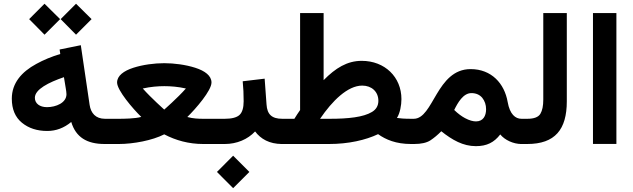

<svg xmlns="http://www.w3.org/2000/svg" viewBox="-20 -750 3299 1000"><path d="M295.9 -650.4 376 -569.3 457 -650.4 376 -730.5ZM131.8 -650.4 211.9 -569.3 293 -650.4 211.9 -730.5ZM541.5 0V-131.3H526.9C478 -131.3 453.1 -161.1 446.8 -203.6L400.9 -514.6L290.5 -492.2L293.9 -468.8C248.5 -455.1 207 -438 168.9 -417C92.3 -375.5 41.5 -316.9 41.5 -236.3C41.5 -181.2 59.1 -139.6 94.2 -110.8C129.4 -82 173.3 -67.9 226.1 -67.9C272 -67.9 313.5 -83.5 351.1 -114.7C375 -35.2 432.6 0 524.9 0ZM326.2 -259.3C326.2 -214.4 271.5 -191.9 224.6 -191.9C187 -191.9 161.6 -210.9 161.6 -240.7C161.6 -284.7 233.4 -320.8 313 -348.1L322.3 -291.5C324.2 -279.3 326.2 -268.6 326.2 -259.3Z M835.4 -420.9C784.2 -420.9 724.1 -413.1 674.3 -397C624.5 -380.9 589.8 -355.5 589.8 -320.3C589.8 -279.8 671.9 -183.6 715.8 -141.1C683.6 -131.8 622.6 -131.3 599.6 -131.3H522V0H599.1C674.3 0 773.4 -18.6 835.4 -50.3C896 -18.6 963.4 0 1038.1 0H1113.8V-131.3H1037.6C1014.2 -131.3 985.4 -132.3 955.6 -140.6C1000.5 -184.6 1081.5 -278.3 1081.5 -320.3C1081.5 -355.5 1047.4 -380.9 997.1 -397C946.8 -413.1 886.7 -420.9 835.4 -420.9ZM835.9 -301.3C867.7 -301.3 908.7 -298.3 948.2 -289.1C904.8 -239.7 833.5 -177.7 835.4 -179.2C837.4 -177.7 767.1 -239.7 723.6 -289.1C764.2 -298.3 804.2 -301.3 835.9 -301.3Z M1093.8 0H1150.9C1212.9 0 1270 -23.9 1308.6 -65.4C1337.9 -26.4 1382.8 0 1449.2 0H1460.4V-131.3H1450.2C1395.5 -131.3 1371.6 -154.3 1368.2 -205.6L1358.4 -340.3L1244.1 -326.7C1247.6 -293 1249 -258.8 1249 -222.2C1249 -188.5 1241.7 -164.6 1227.5 -151.4C1213.4 -138.2 1187.5 -131.3 1150.9 -131.3H1093.8ZM1109.9 145.5 1194.3 230 1278.8 145.5 1194.3 61Z M1863.8 -433.1C1788.1 -433.1 1727.5 -395.5 1665.5 -332.5V-682.1H1543V-176.8C1532.7 -161.6 1522.5 -147 1513.2 -131.3H1440.9V0H1693.8C1795.4 0 1884.3 -20.5 1949.2 -51.3C1989.7 -22.5 2042.5 0 2121.1 0H2135.3V-131.3H2120.6C2085 -131.3 2063 -133.3 2047.4 -135.7C2063.5 -160.6 2070.8 -202.1 2070.8 -233.9C2070.8 -348.6 1984.4 -433.1 1863.8 -433.1ZM1866.7 -304.2C1915.5 -304.2 1950.7 -272.5 1950.7 -225.1C1950.7 -199.7 1939.5 -180.2 1917.5 -167C1872.6 -139.6 1793.5 -131.3 1698.2 -131.3H1647C1710.4 -224.6 1790.5 -304.2 1866.7 -304.2Z M2137.2 0C2173.8 0 2202.1 -6.3 2221.7 -19C2240.7 -31.7 2259.8 -47.4 2278.3 -66.4C2335.4 -21 2391.6 11.2 2458.5 11.2C2515.6 11.2 2553.7 -8.3 2585.4 -49.8C2609.4 -20.5 2653.8 0 2695.3 0H2708.5V-131.3H2695.8C2664.6 -131.3 2635.3 -154.3 2624 -219.2C2607.4 -314.9 2540 -390.1 2431.2 -390.1C2252.9 -390.1 2238.3 -131.3 2134.8 -131.3H2116.2L2115.7 0ZM2435.1 -265.1C2459 -265.1 2478 -256.8 2491.7 -240.7C2504.9 -224.1 2511.7 -204.1 2511.7 -181.2C2511.7 -146 2496.1 -117.7 2459 -117.7C2443.8 -117.7 2424.8 -122.6 2401.9 -134.8C2384.8 -144 2365.7 -157.7 2345.7 -177.2C2364.3 -215.3 2392.6 -265.1 2435.1 -265.1Z M2689 0H2726.1C2871.1 0 2932.1 -75.7 2932.1 -222.2V-682.1H2809.6V-231.4C2809.6 -198.7 2804.7 -174.3 2794.4 -157.2C2784.2 -140.1 2761.7 -131.3 2726.6 -131.3H2689Z M3068.4 -682.1V-0.5H3190.4V-682.1Z"/></svg>

Font: Vazirmatn
Style: Bold
Weight: 700
Designer: Saber Rastikerdar
Foundry: Saber Rastikerdar
Version: Version 33.003